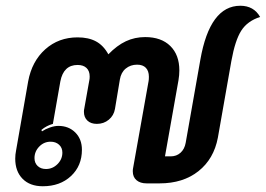

<svg xmlns="http://www.w3.org/2000/svg" viewBox="-20 -639 925 668"><path d="M33 -87Q33 -101 36 -116L78 -356Q91 -426 137.5 -467.5Q184 -509 250 -509Q288 -509 314 -495Q340 -481 357 -450Q387 -481 418 -495.5Q449 -510 485 -510Q541 -510 572.5 -479Q604 -448 604 -394Q604 -378 601 -360L554 -95H574Q594 -95 608 -107.5Q622 -120 626 -142L677 -431Q710 -619 816 -619Q863 -619 885 -580Q841 -566 819.5 -532.5Q798 -499 785 -427L738 -160Q724 -86 670.5 -43.5Q617 -1 535 -1H490Q468 -1 455 -12Q442 -23 442 -43Q442 -50 443 -54L497 -357Q498 -362 498 -372Q498 -392 487.5 -403Q477 -414 457 -414Q434 -414 417.5 -400.5Q401 -387 397 -362L380 -260Q376 -237 358.5 -222.5Q341 -208 317 -208Q296 -208 284 -219.5Q272 -231 272 -250Q272 -257 273 -260L291 -361Q292 -365 292 -373Q292 -392 281 -402.5Q270 -413 250 -413Q201 -413 190 -356L164 -208Q142 -202 124 -187L126 -182Q138 -190 154 -195.5Q170 -201 183 -201Q219 -201 242 -178Q265 -155 265 -118Q265 -62 227 -26.5Q189 9 129 9Q84 9 58.5 -17Q33 -43 33 -87ZM197 -108Q197 -125 185.5 -135.5Q174 -146 156 -146Q133 -146 116.5 -129Q100 -112 100 -89Q100 -72 111 -61.5Q122 -51 140 -51Q163 -51 180 -68Q197 -85 197 -108Z"/></svg>

Font: K2D SemiBold
Style: Italic
Weight: 600
Italic angle: -10°
Designer: Katatrad Aksorn Co.,Ltd.
Foundry: Cadson Demak Co.,Ltd.
Version: Version 1.000; ttfautohint (v1.6)